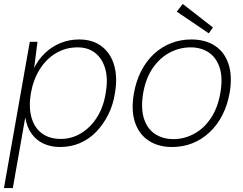

<svg xmlns="http://www.w3.org/2000/svg" viewBox="-32 -733 1231 973"><path d="M-12 220 119 -521H158L141 -388Q161 -430 195 -463Q229 -496 273.5 -514.5Q318 -533 369 -533Q438 -533 483.5 -498Q529 -463 546.5 -402.5Q564 -342 551 -264Q542 -203 517 -153Q492 -103 456 -65.5Q420 -28 373.5 -8Q327 12 273 12Q226 12 189 -5Q152 -22 128 -55.5Q104 -89 96 -138L33 220ZM276 -29Q331 -29 378.5 -57.5Q426 -86 459.5 -138.5Q493 -191 504 -264Q516 -334 501 -385.5Q486 -437 450 -465Q414 -493 362 -493Q301 -493 251.5 -463.5Q202 -434 169 -381Q136 -328 124 -258Q113 -190 127.5 -138Q142 -86 180 -57.5Q218 -29 276 -29Z M840 12Q770 12 721 -20.5Q672 -53 652 -113.5Q632 -174 646 -257Q657 -321 683 -372Q709 -423 747.5 -459Q786 -495 834.5 -514Q883 -533 937 -533Q1009 -533 1057.5 -501Q1106 -469 1126 -408.5Q1146 -348 1132 -264Q1121 -201 1095 -150Q1069 -99 1030 -62.5Q991 -26 943 -7Q895 12 840 12ZM847 -28Q901 -28 951 -54.5Q1001 -81 1036.5 -134Q1072 -187 1085 -264Q1098 -341 1080.5 -392Q1063 -443 1024.5 -468Q986 -493 934 -493Q879 -493 829 -467Q779 -441 742.5 -388.5Q706 -336 693 -258Q681 -182 698 -130.5Q715 -79 754.5 -53.5Q794 -28 847 -28ZM1026 -564 864 -674 894 -713 1047 -594Z"/></svg>

Font: DM Sans 10pt ExtraLight
Style: Italic
Weight: 250
Italic angle: -10°
Version: Version 4.004;gftools[0.9.30]